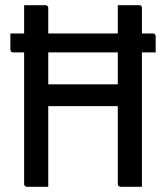

<svg xmlns="http://www.w3.org/2000/svg" viewBox="-20 -720 640 740"><path d="M20 -591H569Q574 -591 577 -588Q580 -585 580 -580Q580 -564 580 -549Q580 -534 580 -518H31Q26 -518 23 -521Q20 -524 20 -529Q20 -545 20 -560Q20 -575 20 -591ZM73 -700Q94 -700 114 -700Q134 -700 155 -700Q160 -700 163 -697Q166 -694 166 -689Q166 -603 166 -517Q166 -431 166 -344.5Q166 -258 166 -172Q166 -86 166 0Q145 0 125 0Q105 0 84 0Q81 0 78.5 -1.5Q76 -3 74.5 -5Q73 -7 73 -11Q73 -108 73 -206Q73 -304 73 -402Q73 -500 73 -598Q73 -624 73 -649Q73 -674 73 -700ZM121 -395H391Q403 -395 414.5 -395Q426 -395 437 -395L465 -405L478 -311H132Q129 -311 127 -311.5Q125 -312 123.5 -313.5Q122 -315 121.5 -317Q121 -319 121 -322ZM527 0Q506 0 486 0Q466 0 445 0Q442 0 439.5 -1.5Q437 -3 435.5 -5Q434 -7 434 -11Q434 -97 434 -183Q434 -269 434 -355.5Q434 -442 434 -528Q434 -614 434 -700Q455 -700 475 -700Q495 -700 516 -700Q519 -700 521 -699.5Q523 -699 524.5 -697.5Q526 -696 526.5 -694Q527 -692 527 -689Q527 -617 527 -543Q527 -469 527 -396Q527 -323 527 -250Q527 -177 527 -104Q527 -77 527 -51Q527 -25 527 0Z"/></svg>

Font: Recursive Monospace
Style: Regular
Weight: 400
Version: Version 1.047